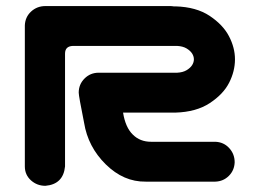

<svg xmlns="http://www.w3.org/2000/svg" viewBox="-20 -598 835 630"><path d="M193.4 -51.8Q187.5 6.8 128.9 11.7Q101.6 11.7 81.5 -6.3Q61.5 -24.4 61.5 -51.8V-514.6Q62.5 -542 82 -560.1Q101.6 -578.1 128.9 -578.1H176.8H296.9H538.1Q543.9 -578.1 549.8 -577.1H555.7Q624 -575.2 668 -545.9Q711.9 -516.6 731.4 -479Q751 -441.4 751 -403.3Q751 -364.3 731.9 -326.7Q712.9 -289.1 668.5 -259.8Q624 -230.5 555.7 -228.5H383.8Q391.6 -179.7 416 -156.2Q439.5 -132.8 475.6 -132.8H686.5Q713.9 -131.8 731.9 -112.3Q750 -92.8 750 -65.4Q749 -39.1 731 -21Q712.9 -2.9 686.5 -2H458Q385.7 -1 327.1 -58.6Q268.6 -116.2 255.9 -195.3Q238.3 -283.2 238.3 -293.9Q238.3 -321.3 257.3 -340.3Q276.4 -359.4 303.7 -359.4H561.5Q580.1 -360.4 592.3 -367.7Q604.5 -375 610.4 -384.3Q616.2 -393.6 616.2 -403.3Q616.2 -413.1 610.4 -422.4Q604.5 -431.6 592.3 -439Q580.1 -446.3 561.5 -447.3H296.9H218.8Q193.4 -446.3 193.4 -421.9Z"/></svg>

Font: Nico Moji
Style: Regular
Weight: 400
Version: Version 1.02